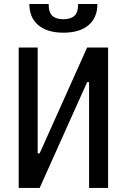

<svg xmlns="http://www.w3.org/2000/svg" viewBox="-20 -928 626 948"><path d="M126 0V-170.9H175.8L410.2 -693.4H439.5V-522.5H410.2L175.8 0ZM72.3 0V-693.4H166V0ZM419.9 0V-693.4H513.7V0ZM293 -766.6Q213.4 -766.6 169.2 -803.7Q125 -840.8 125 -908.2H220.2Q220.2 -865.2 239.3 -849.1Q258.3 -833 293 -833Q327.6 -833 346.7 -849.1Q365.7 -865.2 365.7 -908.2H460.9Q460.9 -840.8 417 -803.7Q373 -766.6 293 -766.6Z"/></svg>

Font: Cascadia Mono PL
Style: Regular
Weight: 400
Monospace: yes
Designer: Aaron Bell
Foundry: Saja Typeworks
Version: Version 2102.003